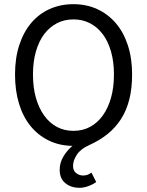

<svg xmlns="http://www.w3.org/2000/svg" viewBox="-20 -688 704 920"><path d="M361 212Q321 212 293.5 190Q266 168 266 125Q266 92 283.5 62.5Q301 33 327 11Q264 10 213 -15Q162 -40 126 -84.5Q90 -129 71 -191.5Q52 -254 52 -331Q52 -410 72.5 -472.5Q93 -535 130 -578.5Q167 -622 218.5 -645Q270 -668 332 -668Q394 -668 445.5 -644.5Q497 -621 534.5 -577.5Q572 -534 592.5 -471.5Q613 -409 613 -331Q613 -264 599.5 -211Q586 -158 559.5 -117Q533 -76 495 -45.5Q457 -15 408 7Q367 25 348.5 53Q330 81 330 107Q330 130 345 141.5Q360 153 378 153Q390 153 399.5 149.5Q409 146 418 139L441 184Q427 195 404 203.5Q381 212 361 212ZM332 -61Q376 -61 411.5 -80Q447 -99 472.5 -134.5Q498 -170 512 -219.5Q526 -269 526 -331Q526 -392 512 -441Q498 -490 472.5 -524Q447 -558 411.5 -576.5Q376 -595 332 -595Q288 -595 252.5 -576.5Q217 -558 191.5 -524Q166 -490 152 -441Q138 -392 138 -331Q138 -269 152 -219.5Q166 -170 191.5 -134.5Q217 -99 252.5 -80Q288 -61 332 -61Z"/></svg>

Font: CV Source Sans
Style: Regular
Weight: 400
Designer: Paul D. Hunt
Foundry: Adobe Systems Incorporated
Version: Version 3.001